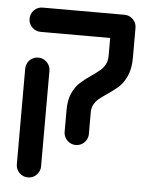

<svg xmlns="http://www.w3.org/2000/svg" viewBox="-50 -561 596 751"><g transform="rotate(5 248.0 -185.5)"><path d="M215.2 -42.2V-127.8Q215.2 -166.7 227.2 -193.3Q239.3 -220 256.3 -235.7Q273.3 -251.5 300.7 -270.4Q321.5 -284.8 333.3 -294.8Q345.2 -304.8 353 -319.1Q360.7 -333.3 360.7 -353V-471.1Q360.7 -484.1 367.2 -495Q373.7 -505.9 384.6 -512.2Q395.6 -518.5 408.5 -518.5Q428.1 -518.5 442 -504.6Q455.9 -490.7 455.9 -471.1V-353Q455.9 -311.5 443.3 -283.1Q430.7 -254.8 413 -238.3Q395.2 -221.9 367 -203Q347.4 -190 336.3 -180.6Q325.2 -171.1 317.8 -158Q310.4 -144.8 310.4 -127.8V-42.2Q310.4 -29.3 304.1 -18.3Q297.8 -7.4 286.9 -0.9Q275.9 5.6 263 5.6Q250 5.6 239.1 -0.9Q228.1 -7.4 221.7 -18.3Q215.2 -29.3 215.2 -42.2ZM40 100.4V-274.4Q40 -287.4 46.3 -298.3Q52.6 -309.3 63.5 -315.7Q74.4 -322.2 87.4 -322.2Q100.4 -322.2 111.3 -315.7Q122.2 -309.3 128.7 -298.3Q135.2 -287.4 135.2 -274.4V100.4Q135.2 113.3 128.7 124.4Q122.2 135.6 111.3 141.9Q100.4 148.1 87.4 148.1Q67.8 148.1 53.9 134.3Q40 120.4 40 100.4ZM40 -471.1Q40 -490.7 53.9 -504.6Q67.8 -518.5 87.4 -518.5H407.8Q420.7 -518.5 431.7 -512.2Q442.6 -505.9 449.1 -495Q455.6 -484.1 455.6 -471.1Q455.6 -458.1 449.1 -447Q442.6 -435.9 431.7 -429.6Q420.7 -423.3 407.8 -423.3H87.4Q67.8 -423.3 53.9 -437.2Q40 -451.1 40 -471.1Z"/></g></svg>

Font: 26F Galaxy Hebrew Extra Bold
Style: Regular
Weight: 800
Designer: C₂₉H₂₅N₃O₅
Version: Version 1.000